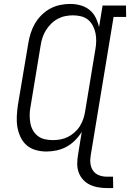

<svg xmlns="http://www.w3.org/2000/svg" viewBox="-20 -763 662 977"><path d="M524 194Q501 194 478.5 190Q456 186 436.5 176.5Q417 167 402.5 151Q388 135 380.5 114.5Q373 94 373 71Q373 48 377 25L396 -92Q381 -68 361.5 -48.5Q342 -29 318 -16Q294 -3 267.5 2.5Q241 8 216 8Q188 8 161.5 0.5Q135 -7 115.5 -24Q96 -41 84.5 -65.5Q73 -90 68.5 -116.5Q64 -143 65.5 -171.5Q67 -200 71 -228L124 -543Q128 -568 136 -593.5Q144 -619 157.5 -642.5Q171 -666 191 -686Q211 -706 235 -719Q259 -732 285 -737.5Q311 -743 337 -743Q364 -743 389.5 -736Q415 -729 435 -713Q455 -697 466.5 -674Q478 -651 484 -625L502 -735H621L622 -677H558L442 25Q438 46 440 67Q442 88 453 104.5Q464 121 483 128.5Q502 136 524 136H555L556 194ZM249 -50Q268 -50 287.5 -53.5Q307 -57 325 -66Q343 -75 359 -89Q375 -103 386 -120.5Q397 -138 403.5 -157Q410 -176 413 -195L465 -510Q469 -531 469.5 -552.5Q470 -574 466 -594Q462 -614 452.5 -632Q443 -650 428 -662.5Q413 -675 392.5 -680Q372 -685 351 -685Q332 -685 312 -681Q292 -677 273.5 -667Q255 -657 240 -642Q225 -627 214 -609.5Q203 -592 196.5 -572.5Q190 -553 187 -533L135 -218Q131 -198 131 -177Q131 -156 134.5 -136.5Q138 -117 147.5 -100Q157 -83 172.5 -71Q188 -59 208 -54.5Q228 -50 249 -50Z"/></svg>

Font: Iosevka Etoile Light
Style: Italic
Weight: 300
Italic angle: -9°
Designer: Belleve Invis
Foundry: Belleve Invis
Version: Version 22.1.2; ttfautohint (v1.8.4)